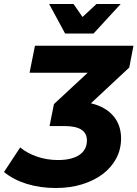

<svg xmlns="http://www.w3.org/2000/svg" viewBox="-36 -929 688 961"><path d="M243 12Q165 12 98.5 -8.5Q32 -29 -16 -68L65 -191Q100 -162 149.5 -145Q199 -128 254 -128Q323 -128 361 -153.5Q399 -179 399 -226Q399 -298 288 -298H212L234 -408L403 -565H112L139 -700H632L611 -591L419 -412Q491 -395 530.5 -349.5Q570 -304 570 -236Q570 -182 546 -136.5Q522 -91 478.5 -58Q435 -25 375 -6.5Q315 12 243 12ZM432 -761H290L210 -909H332L377 -844L447 -909H568Z"/></svg>

Font: Argentum Sans SemiBold
Style: Italic
Weight: 600
Italic angle: -11°
Designer: Julieta Ulanovsky (font), Cristiano Sobral (main changes and remaster)
Foundry: Julieta Ulanovsky (font), Cristiano Sobral (main changes and remaster)
Version: Version 2.007;June 15, 2022;FontCreator 14.0.0.2814 64-bit; 